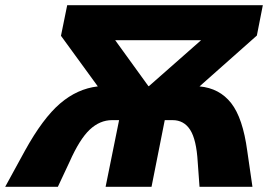

<svg xmlns="http://www.w3.org/2000/svg" viewBox="-65 -720 1056 740"><path d="M925 -583 704 -387Q781 -380 826 -322.5Q871 -265 888 -138L908 0H704L697 -96Q692 -182 668 -219.5Q644 -257 600 -257H570L519 0H342L394 -257H367Q320 -257 281 -220.5Q242 -184 203 -96L158 0H-45L31 -139Q100 -264 166.5 -321Q233 -378 312 -387L170 -582L194 -700H948ZM710 -565H379L507 -388H509Z"/></svg>

Font: Montserrat Alternates ExtraBold
Style: Italic
Weight: 800
Italic angle: -11.3°
Designer: Julieta Ulanovsky
Foundry: Julieta Ulanovsky
Version: Version 7.200